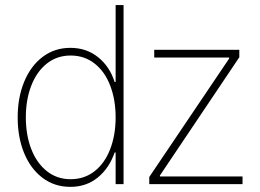

<svg xmlns="http://www.w3.org/2000/svg" viewBox="-20 -727 1026 758"><path d="M49.8 -263.7Q49.8 -342.3 75.7 -404.8Q101.6 -467.3 148.7 -502.7Q195.8 -538.1 257.8 -538.1Q321.3 -538.1 367.2 -501.2Q413.1 -464.4 432.6 -403.3H436.5V-707H467.8V0H436.5V-125H432.6Q411.1 -63 366 -26.1Q320.8 10.7 257.8 10.7Q195.3 10.7 148.2 -24.7Q101.1 -60.1 75.4 -122.3Q49.8 -184.6 49.8 -263.7ZM436.5 -263.7Q436.5 -333.5 415 -389.2Q393.6 -444.8 353.3 -476.3Q313 -507.8 258.8 -507.8Q205.1 -507.8 165 -476.1Q125 -444.3 103.5 -388.9Q82 -333.5 82 -263.7Q82 -193.8 103.5 -138.4Q125 -83 165 -51.3Q205.1 -19.5 258.8 -19.5Q313 -19.5 353.3 -51Q393.6 -82.5 415 -138.2Q436.5 -193.8 436.5 -263.7ZM569.3 -28.3 884.8 -496.1V-500H588.9V-530.3H924.8V-501L611.3 -34.2V-30.3H937.5V0H569.3Z"/></svg>

Font: Pretendard JP Thin
Style: Regular
Weight: 100
Designer: Base glyphs from Inter by Rasmus Andersson; Hangeul glyphs from Noto Sans CJK(Source Han Sans) by Jang Soo-young and Kan
Foundry: Kil Hyung-jin
Version: Version 1.309